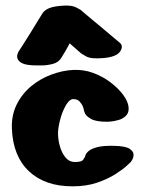

<svg xmlns="http://www.w3.org/2000/svg" viewBox="-20 -658 513 678"><path d="M110 -427Q75 -427 60 -434Q45 -441 42 -450.5Q39 -460 42 -467.5Q45 -475 45 -475Q45 -475 57 -493.5Q69 -512 84.5 -537Q100 -562 113 -583.5Q126 -605 130 -611Q138 -623 154.5 -629.5Q171 -636 202 -638Q234 -640 249.5 -631.5Q265 -623 265 -623Q265 -623 277 -612.5Q289 -602 308 -586.5Q327 -571 346.5 -554.5Q366 -538 381.5 -525Q397 -512 403 -507Q417 -495 404 -476Q391 -457 346 -453Q301 -449 284 -459Q267 -469 267 -469L226 -505Q226 -505 218.5 -491Q211 -477 196 -453Q186 -437 165.5 -432Q145 -427 127.5 -427Q110 -427 110 -427ZM359 -228Q320 -228 302.5 -237.5Q285 -247 280.5 -257Q276 -267 276 -270Q276 -273 272.5 -282Q269 -291 261 -299.5Q253 -308 240 -308Q227 -309 215 -290Q203 -271 195 -244.5Q187 -218 185 -194Q184 -170 190.5 -145Q197 -120 210 -103.5Q223 -87 241 -86Q268 -85 274 -94.5Q280 -104 280 -104Q280 -104 282 -110.5Q284 -117 293.5 -125Q303 -133 324 -138.5Q345 -144 384 -143Q423 -142 437 -133Q451 -124 451.5 -113Q452 -102 447 -94Q442 -86 442 -86Q442 -86 428 -73Q414 -60 387.5 -43Q361 -26 323 -13Q285 0 236 0Q139 0 82.5 -53Q26 -106 22 -203Q20 -251 39 -289Q58 -327 90 -353.5Q122 -380 161 -394.5Q200 -409 237 -411Q275 -413 309 -400.5Q343 -388 370.5 -367Q398 -346 415 -323Q432 -300 434 -280Q436 -261 425.5 -250Q415 -239 399.5 -234.5Q384 -230 372 -229Q360 -228 359 -228Z"/></svg>

Font: Nerko One
Style: Regular
Weight: 400
Designer: Nermin Kahrimanovic
Foundry: Nermin Kahrimanovic
Version: Version 1.101